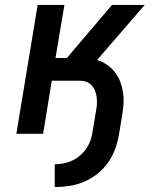

<svg xmlns="http://www.w3.org/2000/svg" viewBox="-20 -540 640 775"><path d="M201 215V123Q219 123 237 119.5Q255 116 272 108Q289 100 304 87Q319 74 329.5 58Q340 42 346 24.5Q352 7 354 -11L367 -89Q370 -103 371 -117Q372 -131 370.5 -145Q369 -159 364.5 -171.5Q360 -184 351.5 -194Q343 -204 330.5 -209Q318 -214 304 -214H189L154 0H46L132 -520H240L204 -306H250L432 -520H564L372 -298Q394 -291 412 -278.5Q430 -266 443.5 -249Q457 -232 465 -211Q473 -190 476.5 -167.5Q480 -145 478.5 -121.5Q477 -98 473 -74L460 4Q455 33 444.5 62Q434 91 416 116.5Q398 142 372.5 162Q347 182 318.5 194Q290 206 260 210.5Q230 215 201 215Z"/></svg>

Font: Iosevka SS04 SmBd Ex Obl
Style: Regular
Weight: 600
Width: 7
Italic angle: -9°
Monospace: yes
Designer: Belleve Invis
Foundry: Belleve Invis
Version: Version 19.0.0; ttfautohint (v1.8.4)